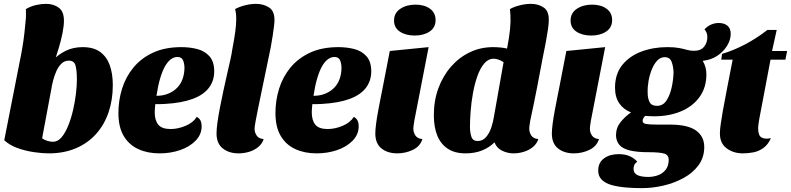

<svg xmlns="http://www.w3.org/2000/svg" viewBox="-20 -774 4095 994"><path d="M232 20Q198 20 154.5 13.5Q111 7 70.5 -7.5Q30 -22 2 -48L86 -475L256 -464Q282 -492 320.5 -511Q359 -530 408 -530Q464 -530 498 -505.5Q532 -481 548 -437Q564 -393 564 -333Q564 -257 542 -192.5Q520 -128 477.5 -80.5Q435 -33 373 -6.5Q311 20 232 20ZM254 -40Q279 -40 298.5 -63Q318 -86 333 -123Q348 -160 358 -203Q368 -246 373 -287.5Q378 -329 378 -360Q378 -410 371 -435Q364 -460 337 -460Q314 -460 298 -444.5Q282 -429 271.5 -405Q261 -381 254.5 -355.5Q248 -330 245 -309L198 -58Q210 -49 226 -44.5Q242 -40 254 -40ZM256 -438 79 -440Q88 -482 95 -523Q102 -564 106.5 -604Q111 -644 114 -680Q115 -692 114.5 -704Q114 -716 114 -727Q140 -742 167 -748Q194 -754 218 -754Q258 -754 284.5 -734Q311 -714 311 -667Q311 -641 304 -604.5Q297 -568 284.5 -526.5Q272 -485 256 -438Z M806 20Q744 20 696 -2Q648 -24 620.5 -70Q593 -116 593 -189Q593 -254 612 -315Q631 -376 671 -424.5Q711 -473 772.5 -501.5Q834 -530 919 -530Q963 -530 1001.5 -520Q1040 -510 1064.5 -482.5Q1089 -455 1089 -404Q1089 -356 1061.5 -319.5Q1034 -283 977.5 -262Q921 -241 835 -236Q823 -235 810 -235Q797 -235 784 -235Q783 -224 782 -212.5Q781 -201 781 -193Q781 -151 799.5 -128.5Q818 -106 863 -106Q901 -106 940.5 -122.5Q980 -139 999 -169Q1013 -161 1018.5 -149Q1024 -137 1024 -121Q1024 -78 993 -46Q962 -14 912.5 3Q863 20 806 20ZM790 -278Q825 -278 852 -289.5Q879 -301 897.5 -320Q916 -339 925.5 -366Q935 -393 935 -425Q934 -449 926.5 -464Q919 -479 898 -479Q881 -479 865 -467.5Q849 -456 835 -432Q821 -408 809.5 -369.5Q798 -331 790 -278Z M1215 20Q1166 20 1133.5 -5.5Q1101 -31 1101 -83Q1101 -106 1106 -142Q1111 -178 1119.5 -221Q1128 -264 1137.5 -308.5Q1147 -353 1156.5 -394Q1166 -435 1173 -466.5Q1180 -498 1182 -515Q1193 -572 1198 -610Q1203 -648 1203 -675Q1203 -691 1201.5 -704Q1200 -717 1197 -727Q1219 -739 1248.5 -746.5Q1278 -754 1306 -754Q1343 -754 1372 -736Q1401 -718 1401 -670Q1401 -658 1398.5 -638Q1396 -618 1392 -590.5Q1388 -563 1382 -531Q1376 -499 1368 -463Q1348 -366 1335 -304Q1322 -242 1314.5 -204.5Q1307 -167 1303.5 -148Q1300 -129 1299 -121Q1298 -113 1298 -107Q1298 -88 1309 -72Q1320 -56 1345 -54Q1337 -29 1316.5 -12.5Q1296 4 1269.5 12Q1243 20 1215 20Z M1619 20Q1557 20 1509 -2Q1461 -24 1433.5 -70Q1406 -116 1406 -189Q1406 -254 1425 -315Q1444 -376 1484 -424.5Q1524 -473 1585.5 -501.5Q1647 -530 1732 -530Q1776 -530 1814.5 -520Q1853 -510 1877.5 -482.5Q1902 -455 1902 -404Q1902 -356 1874.5 -319.5Q1847 -283 1790.5 -262Q1734 -241 1648 -236Q1636 -235 1623 -235Q1610 -235 1597 -235Q1596 -224 1595 -212.5Q1594 -201 1594 -193Q1594 -151 1612.5 -128.5Q1631 -106 1676 -106Q1714 -106 1753.5 -122.5Q1793 -139 1812 -169Q1826 -161 1831.5 -149Q1837 -137 1837 -121Q1837 -78 1806 -46Q1775 -14 1725.5 3Q1676 20 1619 20ZM1603 -278Q1638 -278 1665 -289.5Q1692 -301 1710.5 -320Q1729 -339 1738.5 -366Q1748 -393 1748 -425Q1747 -449 1739.5 -464Q1732 -479 1711 -479Q1694 -479 1678 -467.5Q1662 -456 1648 -432Q1634 -408 1622.5 -369.5Q1611 -331 1603 -278Z M2037 20Q1987 20 1955 -5.5Q1923 -31 1923 -83Q1923 -102 1927 -133Q1931 -164 1937.5 -198.5Q1944 -233 1950 -264Q1956 -295 1960 -314L1998 -510L2199 -530L2125 -149Q2124 -141 2122 -129Q2120 -117 2120 -107Q2120 -88 2131 -72Q2142 -56 2167 -54Q2155 -16 2117 2Q2079 20 2037 20ZM2127 -590Q2081 -590 2050.5 -610Q2020 -630 2020 -668Q2020 -707 2052.5 -728.5Q2085 -750 2131 -750Q2177 -750 2206 -729Q2235 -708 2235 -670Q2235 -631 2204 -610.5Q2173 -590 2127 -590Z M2390 20Q2334 20 2297.5 -4.5Q2261 -29 2243.5 -73Q2226 -117 2226 -177Q2226 -253 2249.5 -317Q2273 -381 2315 -429Q2357 -477 2412.5 -503.5Q2468 -530 2533 -530Q2554 -530 2577.5 -527.5Q2601 -525 2614 -519L2791 -482Q2777 -407 2761 -324Q2745 -241 2725 -149Q2724 -141 2722 -129Q2720 -117 2720 -107Q2720 -88 2731 -72Q2742 -56 2767 -54Q2759 -29 2738.5 -12.5Q2718 4 2691.5 12Q2665 20 2640 20Q2607 20 2579 6Q2551 -8 2540 -37Q2514 -11 2476.5 4.5Q2439 20 2390 20ZM2453 -44Q2479 -44 2496.5 -64.5Q2514 -85 2523.5 -114Q2533 -143 2537 -169L2587 -452Q2574 -461 2560.5 -465.5Q2547 -470 2536 -470Q2508 -470 2487 -445.5Q2466 -421 2451.5 -380Q2437 -339 2428.5 -291.5Q2420 -244 2416.5 -198Q2413 -152 2413 -117Q2413 -91 2420 -67.5Q2427 -44 2453 -44ZM2789 -471 2597 -482Q2608 -535 2615 -579.5Q2622 -624 2623 -663Q2623 -680 2622.5 -695.5Q2622 -711 2620 -727Q2641 -739 2671 -746.5Q2701 -754 2729 -754Q2767 -754 2795 -735Q2823 -716 2821 -666Q2821 -651 2817 -623Q2813 -595 2806 -557Q2799 -519 2789 -471Z M2951 20Q2901 20 2869 -5.5Q2837 -31 2837 -83Q2837 -102 2841 -133Q2845 -164 2851.5 -198.5Q2858 -233 2864 -264Q2870 -295 2874 -314L2912 -510L3113 -530L3039 -149Q3038 -141 3036 -129Q3034 -117 3034 -107Q3034 -88 3045 -72Q3056 -56 3081 -54Q3069 -16 3031 2Q2993 20 2951 20ZM3041 -590Q2995 -590 2964.5 -610Q2934 -630 2934 -668Q2934 -707 2966.5 -728.5Q2999 -750 3045 -750Q3091 -750 3120 -729Q3149 -708 3149 -670Q3149 -631 3118 -610.5Q3087 -590 3041 -590Z M3302 200Q3260 200 3219.5 196.5Q3179 193 3146.5 184Q3114 175 3095 156Q3076 137 3077 106Q3078 67 3107.5 45.5Q3137 24 3183 24Q3218 24 3242 35.5Q3266 47 3279 63Q3267 72 3263.5 81Q3260 90 3260 100Q3260 123 3280 132.5Q3300 142 3336 142Q3363 142 3387 133Q3411 124 3426 105Q3441 86 3442 57Q3443 28 3418.5 21Q3394 14 3339 14Q3276 14 3239 4.5Q3202 -5 3186 -24.5Q3170 -44 3169 -73Q3169 -112 3192.5 -141.5Q3216 -171 3247 -192Q3208 -207 3186 -239Q3164 -271 3164 -320Q3164 -391 3201.5 -437.5Q3239 -484 3300.5 -507Q3362 -530 3435 -530Q3472 -530 3495.5 -525.5Q3519 -521 3536 -516Q3553 -511 3573 -511Q3608 -511 3625 -532Q3642 -553 3642 -582Q3642 -606 3627 -622Q3643 -639 3662 -647Q3681 -655 3701 -655Q3729 -655 3746 -641Q3763 -627 3763 -599Q3763 -568 3744.5 -537.5Q3726 -507 3694 -485.5Q3662 -464 3618 -459Q3627 -444 3632 -427Q3637 -410 3637 -389Q3637 -320 3601 -271Q3565 -222 3504 -197Q3443 -172 3368 -172Q3357 -172 3345 -172.5Q3333 -173 3320 -174Q3315 -169 3311 -162.5Q3307 -156 3307 -148Q3307 -135 3325.5 -132Q3344 -129 3381 -129H3447Q3542 -129 3584.5 -97.5Q3627 -66 3626 -10Q3625 43 3595.5 82.5Q3566 122 3518 148Q3470 174 3414 187Q3358 200 3302 200ZM3381 -226Q3412 -226 3430 -253Q3448 -280 3457 -320Q3466 -360 3467 -399Q3466 -430 3457 -454Q3448 -478 3421 -478Q3399 -478 3382.5 -460.5Q3366 -443 3354.5 -414.5Q3343 -386 3337.5 -354.5Q3332 -323 3333 -294Q3333 -265 3343 -245.5Q3353 -226 3381 -226Z M3826 20Q3777 20 3742 -6Q3707 -32 3707 -83Q3707 -103 3711.5 -133.5Q3716 -164 3722 -199Q3728 -234 3734.5 -265.5Q3741 -297 3744 -316L3773 -465H3714L3718 -495Q3778 -513 3837 -544Q3896 -575 3953 -619H4001L3977 -510H4055L4046 -465H3969L3911 -159Q3909 -146 3907 -133.5Q3905 -121 3905 -109Q3905 -72 3923 -62Q3941 -52 3971 -59Q3957 -26 3933 -8.5Q3909 9 3881.5 14.5Q3854 20 3826 20Z"/></svg>

Font: Sansita Swashed Light ExtraBold
Style: Regular
Weight: 800
Version: Version 1.003